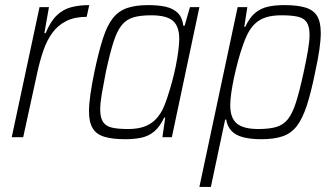

<svg xmlns="http://www.w3.org/2000/svg" viewBox="-20 -538 1312 753"><path d="M26 0 135 -510H172L154 -408H159Q178 -454 202.5 -477.5Q227 -501 258.5 -509.5Q290 -518 330 -518L320 -472Q273 -472 240 -455.5Q207 -439 185.5 -409.5Q164 -380 150 -339.5Q136 -299 126 -252L71 0Z M472 8Q421 8 389.5 -1.5Q358 -11 343.5 -35Q329 -59 329 -101Q329 -129 334.5 -167.5Q340 -206 350 -255Q367 -335 383.5 -386.5Q400 -438 422.5 -466.5Q445 -495 478.5 -506.5Q512 -518 561 -518Q601 -518 630 -511.5Q659 -505 677 -487.5Q695 -470 699 -437H704L725 -510H762L654 0H617L628 -77H624Q607 -41 585 -22.5Q563 -4 534.5 2Q506 8 472 8ZM482 -32Q518 -32 543 -40.5Q568 -49 585.5 -65Q603 -81 617 -107Q626 -125 635.5 -153.5Q645 -182 654 -214.5Q663 -247 669.5 -279.5Q676 -312 679.5 -340Q683 -368 683 -385Q683 -435 658 -456.5Q633 -478 573 -478Q531 -478 503.5 -470Q476 -462 457.5 -439.5Q439 -417 425 -373Q411 -329 395 -255Q385 -204 379 -168.5Q373 -133 373 -108Q373 -77 384 -60Q395 -43 419 -37.5Q443 -32 482 -32Z M762 195 912 -510H950L938 -433H942Q959 -470 981.5 -488Q1004 -506 1032 -512Q1060 -518 1095 -518Q1146 -518 1177.5 -508.5Q1209 -499 1223.5 -475.5Q1238 -452 1238 -409Q1238 -381 1232.5 -343Q1227 -305 1216 -255Q1200 -175 1183 -123.5Q1166 -72 1144 -43.5Q1122 -15 1088.5 -3.5Q1055 8 1005 8Q964 8 934.5 0.5Q905 -7 888.5 -24Q872 -41 867 -69H863L807 195ZM993 -32Q1036 -32 1063.5 -40Q1091 -48 1109 -70.5Q1127 -93 1141 -137Q1155 -181 1171 -255Q1182 -306 1188 -341.5Q1194 -377 1194 -402Q1194 -434 1183 -450.5Q1172 -467 1148 -472.5Q1124 -478 1084 -478Q1048 -478 1023 -470Q998 -462 980.5 -445.5Q963 -429 950 -403Q941 -385 931.5 -357.5Q922 -330 913.5 -298.5Q905 -267 898 -234.5Q891 -202 887 -173.5Q883 -145 883 -125Q883 -75 909 -53.5Q935 -32 993 -32Z"/></svg>

Font: Saira SemiCondensed ExtraLight
Style: Italic
Weight: 250
Width: 4
Italic angle: -12°
Designer: Hector Gatti with collaboration of the Omnibus-Type team
Foundry: Omnibus-Type
Version: Version 1.101